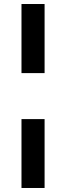

<svg xmlns="http://www.w3.org/2000/svg" viewBox="-20 -825 329 956"><path d="M87 -805H202V-461H87ZM87 -232H202V111H87Z"/></svg>

Font: Montserrat arm2 SemiBold
Style: Regular
Weight: 600
Designer: Julieta Ulanovsky
Foundry: Julieta Ulanovsky
Version: Version 6.000